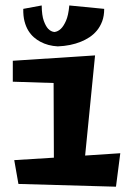

<svg xmlns="http://www.w3.org/2000/svg" viewBox="-20 -683 474 717"><path d="M429.2 -110.8 413.1 14.2 48.8 3.9 33.2 -85 181.2 -94.2 180.2 -373 27.8 -377.9V-456.1L335 -476.1L297.9 -102.1ZM369.1 -649.9Q369.1 -623.5 361.6 -603.5Q354 -583.5 341.8 -568.8Q329.6 -554.2 314 -543.9Q298.3 -533.7 282.2 -527.3Q244.1 -511.7 195.8 -509.8Q159.2 -511.7 130.4 -527.3Q118.2 -533.7 106.4 -543.9Q94.7 -554.2 85.7 -568.8Q76.7 -583.5 71.5 -603.5Q66.4 -623.5 66.9 -649.9L135.7 -662.6Q136.2 -625 143.6 -605Q150.9 -585 159.7 -575.7Q169.9 -564.9 183.1 -563.5Q196.3 -564.9 207.5 -575.7Q217.3 -585 226.3 -605Q235.4 -625 238.8 -662.6Z"/></svg>

Font: Peralta
Style: Regular
Weight: 400
Designer: Astigmatic (AOETI)
Foundry: Astigmatic (AOETI)
Version: Version 1.000